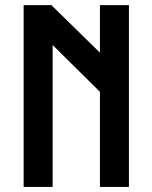

<svg xmlns="http://www.w3.org/2000/svg" viewBox="-20 -737 601 757"><path d="M374 -716.8Q412.1 -716.8 488.3 -716.8Q488.3 -477.5 488.3 0Q450.2 0 374 0Q374 -125 374 -375Q311.5 -436.5 187.5 -559.6Q187.5 -373 187.5 0Q149.4 0 73.2 0Q73.2 -239.3 73.2 -716.8Q109.4 -716.8 182.6 -716.8Q247.1 -654.3 374 -529.3Q374 -591.8 374 -716.8Z"/></svg>

Font: Via Messena
Style: Regular
Weight: 400
Designer: Edward Sonnex
Version: 1.0